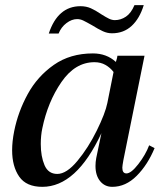

<svg xmlns="http://www.w3.org/2000/svg" viewBox="-20 -714 619 744"><path d="M292 -690Q314 -690 332 -682Q350 -674 372 -659Q391 -647 402.5 -641.5Q414 -636 425 -636Q448 -636 468 -649.5Q488 -663 501 -694H537Q521 -642 490 -613.5Q459 -585 414 -585Q396 -585 378.5 -593Q361 -601 337 -616Q314 -629 302.5 -634.5Q291 -640 279 -640Q258 -640 237.5 -624.5Q217 -609 207 -584H169Q204 -690 292 -690ZM27 -132Q27 -166 35 -206Q50 -281 87.5 -349.5Q125 -418 188.5 -462.5Q252 -507 340 -507Q393 -507 429 -474Q430 -478 432 -484Q434 -490 435 -498H540L458 -93Q454 -71 454 -64Q454 -42 470 -42Q488 -42 516 -78Q544 -114 558 -151L579 -140Q552 -75 509.5 -32.5Q467 10 415 10Q386 10 368 -12Q350 -34 350 -71Q350 -86 353 -102L373 -198Q276 10 144 10Q82 10 54.5 -29.5Q27 -69 27 -132ZM396 -315 420 -435Q407 -452 388.5 -462.5Q370 -473 346 -473Q271 -473 218 -396Q165 -319 144 -217Q138 -189 138 -156Q138 -108 152.5 -74Q167 -40 202 -40Q238 -40 280 -90.5Q322 -141 355 -208Q388 -275 396 -315Z"/></svg>

Font: Trirong Medium
Style: Italic
Weight: 500
Italic angle: -12°
Designer: Katatrad Team
Foundry: CadsonDemak
Version: Version 1.001